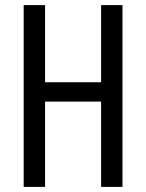

<svg xmlns="http://www.w3.org/2000/svg" viewBox="-20 -800 573 754"><path d="M461 -66H377V-401H157V-66H73V-780H157V-477H377V-780H461Z"/></svg>

Font: Noto Sans Malayalam UI ExtraCondensed
Style: Regular
Weight: 400
Width: 2
Designer: Jelle Bosma - Monotype Design Team
Foundry: Monotype Imaging Inc.
Version: Version 2.104; ttfautohint (v1.8.4.7-5d5b)